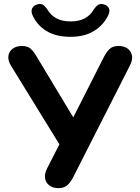

<svg xmlns="http://www.w3.org/2000/svg" viewBox="-20 -947 709 975"><path d="M275.8 8.5Q249.8 8.5 231.4 -4.8Q213 -18 208.9 -40.8Q204.8 -63.5 219.5 -92.5L293.8 -238V-194L34.5 -615.5Q19.5 -640.8 22.6 -663.2Q25.8 -685.8 44.2 -699.6Q62.8 -713.5 91.2 -713.5Q120.5 -713.5 135.9 -699.4Q151.2 -685.2 166.5 -659.2L366.2 -327.5H340.2L507.8 -658.2Q518.8 -679.8 534.6 -696.6Q550.5 -713.5 582.5 -713.5Q609.2 -713.5 627.4 -700.8Q645.5 -688 650.1 -665.4Q654.8 -642.8 638.8 -612.5L351.5 -46.8Q341.2 -26 324.5 -8.8Q307.8 8.5 275.8 8.5ZM337.8 -760Q264.5 -760 216 -789.6Q167.5 -819.2 145.2 -869.8Q136.2 -890.8 143.5 -904.8Q150.8 -918.8 167.8 -924.2Q185.5 -930 197.6 -922.9Q209.8 -915.8 221.8 -897.2Q239.5 -868 268.1 -853.1Q296.8 -838.2 338.5 -838.2Q380.2 -838.2 409 -853.1Q437.8 -868 455.2 -897.2Q467.2 -915.8 479.4 -922.9Q491.5 -930 509.2 -924.2Q526.2 -918.8 533 -905.1Q539.8 -891.5 530.2 -870.5Q506 -820 457.8 -790Q409.5 -760 337.8 -760Z"/></svg>

Font: Nunito ExtraLight
Style: Regular
Weight: 200
Designer: Vernon Adams
Foundry: Vernon Adams
Version: Version 3.602;April 4, 2023;FontCreator 14.0.0.2856 64-bit